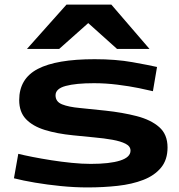

<svg xmlns="http://www.w3.org/2000/svg" viewBox="-20 -810 782 840"><path d="M41 -30 60 -137Q84 -131 122 -123.5Q160 -116 204.5 -109Q249 -102 294 -97.5Q339 -93 377 -93Q460 -93 505.5 -107.5Q551 -122 551 -151Q551 -170 529.5 -181Q508 -192 472 -198.5Q436 -205 391 -209Q346 -213 300 -218Q229 -225 176 -241.5Q123 -258 93.5 -289Q64 -320 64 -372Q64 -466 145.5 -508.5Q227 -551 394 -551Q487 -551 559.5 -538Q632 -525 667 -517L649 -411Q629 -416 587.5 -424.5Q546 -433 494 -439.5Q442 -446 391 -446Q312 -446 267.5 -434Q223 -422 223 -393Q223 -365 251.5 -353.5Q280 -342 329.5 -337.5Q379 -333 441 -326Q516 -318 578 -302Q640 -286 676.5 -254Q713 -222 713 -165Q713 -111 684.5 -76.5Q656 -42 607 -23Q558 -4 495 3Q432 10 363 10Q306 10 246 4Q186 -2 133 -11Q80 -20 41 -30ZM98 -596 271 -790H467L634 -596H492L366 -709L239 -596Z"/></svg>

Font: Georama ExtraExtended SemiBold
Style: Regular
Weight: 600
Width: 8
Designer: Jean-Baptiste Levee
Foundry: Production Type
Version: Version 1.000